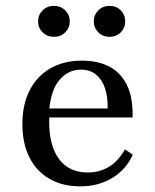

<svg xmlns="http://www.w3.org/2000/svg" viewBox="-20 -639 542 670"><path d="M259.7 11.3Q198.4 11.3 152.8 -14.9Q107.3 -41.1 82.7 -89.9Q58.1 -138.7 58.1 -205.6Q58.1 -274.2 83.5 -323.8Q108.9 -373.4 155.6 -400.4Q202.4 -427.4 266.1 -427.4Q322.6 -427.4 362.5 -406Q402.4 -384.7 423.4 -341.1Q444.4 -297.6 442.7 -229H117.7L116.1 -260.5H355.6Q356.5 -300.8 346.4 -331Q336.3 -361.3 315.3 -378.6Q294.4 -396 262.1 -396Q218.5 -396 187.9 -360.5Q157.3 -325 151.6 -253.2L153.2 -250.8Q152.4 -242.7 152 -233.9Q151.6 -225 151.6 -214.5Q151.6 -129.8 186.3 -83.5Q221 -37.1 286.3 -37.1Q327.4 -37.1 360.1 -56.9Q392.7 -76.6 416.1 -117.7L443.5 -99.2Q419.4 -46.8 371.4 -17.7Q323.4 11.3 259.7 11.3ZM362.1 -510.5Q338.7 -510.5 323 -526.2Q307.3 -541.9 307.3 -564.5Q307.3 -587.1 323 -602.8Q338.7 -618.5 362.1 -618.5Q386.3 -618.5 401.6 -602.8Q416.9 -587.1 416.9 -564.5Q416.9 -541.9 401.6 -526.2Q386.3 -510.5 362.1 -510.5ZM168.5 -510.5Q144.4 -510.5 128.6 -526.2Q112.9 -541.9 112.9 -564.5Q112.9 -587.1 128.6 -602.8Q144.4 -618.5 168.5 -618.5Q191.9 -618.5 207.7 -602.8Q223.4 -587.1 223.4 -564.5Q223.4 -541.9 207.7 -526.2Q191.9 -510.5 168.5 -510.5Z"/></svg>

Font: Playfair 12pt Medium
Style: Regular
Weight: 500
Designer: Claus Eggers Sørensen
Foundry: Claus Eggers Sørensen
Version: Version 2.000;gftools[0.9.28]